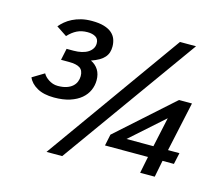

<svg xmlns="http://www.w3.org/2000/svg" viewBox="-103 -833 1136 992"><g transform="rotate(15 465.5 -336.5)"><path d="M307.1 26.9H223.1L742.2 -700.2H828.1ZM814 -83.5 796.4 5.9H718.3L736.3 -83.5H506.3L519 -144.5L814.9 -409.2H884.3L827.1 -144.5H888.2L875 -83.5ZM783.2 -303.2 605 -144.5H749ZM377.4 -397.5Q377.4 -369.1 366 -343.3Q354.5 -317.4 331.1 -297.6Q307.6 -277.8 272 -266.1Q236.3 -254.4 187.5 -254.4Q131.8 -254.4 96.4 -274.4Q61 -294.4 48.3 -325.2L111.3 -363.3Q115.7 -355 123.5 -346.9Q131.3 -338.9 141.6 -332.3Q151.9 -325.7 164.1 -321.5Q176.3 -317.4 190.4 -317.4Q217.3 -317.4 236.6 -323.7Q255.9 -330.1 268.3 -341.1Q280.8 -352.1 286.6 -366.5Q292.5 -380.9 292.5 -396.5Q292.5 -427.2 273.7 -439.7Q254.9 -452.1 215.3 -452.1H172.4L185.5 -514.2H222.7Q246.1 -514.2 265.6 -518.8Q285.2 -523.4 299.1 -532.2Q313 -541 320.8 -553.5Q328.6 -565.9 328.6 -581.5Q328.6 -605 311.8 -615.2Q294.9 -625.5 268.6 -625.5Q236.8 -625.5 212.4 -613.5Q188 -601.6 165.5 -577.1L109.4 -614.3Q120.6 -627.9 136.2 -641.1Q151.9 -654.3 172.4 -664.6Q192.9 -674.8 218.3 -681.2Q243.7 -687.5 275.4 -687.5Q314 -687.5 340.1 -679.7Q366.2 -671.9 382.1 -658.2Q397.9 -644.5 404.8 -626Q411.6 -607.4 411.6 -586.4Q411.6 -569.3 407 -554.9Q402.3 -540.5 391.8 -528.6Q381.3 -516.6 364.5 -506.8Q347.7 -497.1 322.8 -488.3Q349.1 -475.6 363.3 -452.6Q377.4 -429.7 377.4 -397.5Z"/></g></svg>

Font: Lorenzo Sans
Style: Italic
Weight: 400
Italic angle: -12°
Foundry: Intel Corporation
Version: Version 1.00; ttfautohint (v1.5)